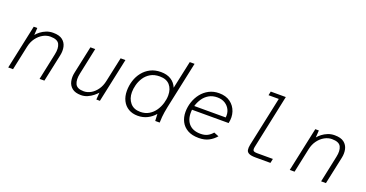

<svg xmlns="http://www.w3.org/2000/svg" viewBox="-34 -1360 3861 2025"><g transform="rotate(20 1896.0 -348.0)"><path d="M61 0 167 -496H207L202 -416Q219 -437 245.5 -457.5Q272 -478 307 -492Q342 -506 383 -506Q452 -506 488 -478Q524 -450 534 -405Q544 -360 533 -309L467 0H413L476 -298Q492 -371 470.5 -414.5Q449 -458 369 -458Q327 -458 286.5 -435.5Q246 -413 215.5 -371.5Q185 -330 173 -273L115 0Z M881 12Q816 12 780.5 -16.5Q745 -45 735.5 -91Q726 -137 737 -187L803 -496H857L794 -198Q778 -125 798.5 -80.5Q819 -36 894 -36Q935 -36 973.5 -58Q1012 -80 1041.5 -121.5Q1071 -163 1083 -221L1142 -496H1196L1090 0H1050L1056 -79Q1040 -61 1013.5 -39.5Q987 -18 953 -3Q919 12 881 12Z M1517 12Q1457 12 1413 -14Q1369 -40 1345 -87.5Q1321 -135 1321 -197Q1321 -256 1338.5 -311.5Q1356 -367 1391 -411Q1426 -455 1476.5 -480.5Q1527 -506 1593 -506Q1660 -506 1706 -477.5Q1752 -449 1774 -396L1841 -708H1895L1783 -183Q1779 -165 1771 -118Q1763 -71 1761 0H1711L1707 -78Q1672 -36 1623.5 -12Q1575 12 1517 12ZM1528 -36Q1584 -36 1625.5 -61Q1667 -86 1694 -126Q1721 -166 1734.5 -212Q1748 -258 1748 -300Q1748 -371 1710 -414.5Q1672 -458 1597 -458Q1535 -458 1492.5 -432.5Q1450 -407 1424.5 -367.5Q1399 -328 1387.5 -284Q1376 -240 1376 -202Q1376 -130 1415.5 -83Q1455 -36 1528 -36Z M2202 12Q2126 12 2076.5 -16Q2027 -44 2002.5 -92Q1978 -140 1978 -199Q1978 -257 1996.5 -312Q2015 -367 2049.5 -410.5Q2084 -454 2133.5 -480Q2183 -506 2246 -506Q2322 -506 2372 -469.5Q2422 -433 2442 -373.5Q2462 -314 2446 -244H2035Q2025 -146 2069.5 -91Q2114 -36 2205 -36Q2251 -36 2282.5 -52.5Q2314 -69 2338 -98L2393 -76Q2359 -36 2313 -12Q2267 12 2202 12ZM2044 -289H2397Q2403 -335 2385.5 -373Q2368 -411 2331.5 -434.5Q2295 -458 2243 -458Q2189 -458 2149 -434.5Q2109 -411 2083 -372.5Q2057 -334 2044 -289Z M2837 0Q2788 0 2763.5 -11.5Q2739 -23 2734.5 -46Q2730 -69 2737 -105L2856 -664H2741L2750 -708H2919L2791 -102Q2785 -72 2793.5 -60Q2802 -48 2842 -48H3014L3004 0Z M3221 0 3327 -496H3367L3362 -416Q3379 -437 3405.5 -457.5Q3432 -478 3467 -492Q3502 -506 3543 -506Q3612 -506 3648 -478Q3684 -450 3694 -405Q3704 -360 3693 -309L3627 0H3573L3636 -298Q3652 -371 3630.5 -414.5Q3609 -458 3529 -458Q3487 -458 3446.5 -435.5Q3406 -413 3375.5 -371.5Q3345 -330 3333 -273L3275 0Z"/></g></svg>

Font: Atkinson Hyperlegible Mono ExtraLight
Style: Italic
Weight: 200
Italic angle: -12°
Monospace: yes
Designer: Elliott Scott, Megan Eiswerth, Linus Boman, Theodore Petrosky, Letters from Sweden
Foundry: Applied Design Works, Letters from Sweden
Version: Version 2.001